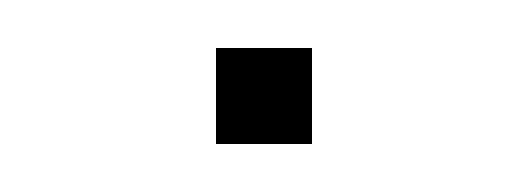

<svg xmlns="http://www.w3.org/2000/svg" viewBox="-20 -60 220 80"><path d="M110 0H70V-40H110Z"/></svg>

Font: Tanohe Sans Thin
Style: Regular
Weight: 100
Designer: Village Type and Design LLC & Cristiano Sobral
Foundry: Cooper Hewitt Smithsonian Design Museum
Version: Version 1.00;September 29, 2021;FontCreator 13.0.0.2655 64-b